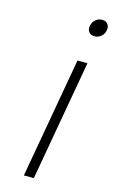

<svg xmlns="http://www.w3.org/2000/svg" viewBox="-116 -789 500 835"><g transform="rotate(15 134.0 -371.0)"><path d="M222 -664Q206 -664 198 -673Q190 -682 190 -694Q190 -699 191 -703Q194 -720 207 -731Q220 -742 236 -742Q252 -742 260 -732.5Q268 -723 268 -711Q268 -707 267 -703Q264 -685 251 -674.5Q238 -664 222 -664ZM223 -543 127 0H82L178 -543Z"/></g></svg>

Font: Fz Poppins ExtLt
Style: Italic
Weight: 200
Italic angle: -10°
Designer: Ninad Kale (Devanagari), Jonny Pinhorn (Latin)
Foundry: Indian Type Foundry
Version: Vit hóa bi Vntype.Com & FontZin.Com